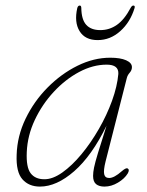

<svg xmlns="http://www.w3.org/2000/svg" viewBox="-20 -665 530 692"><path d="M360.5 -83Q352.5 -51 355.5 -37.2Q358.5 -23.5 373.5 -23.5Q391.5 -23.5 419 -48Q434 -61 440 -58Q448 -53.5 440.5 -40Q429 -21 405.2 -6.8Q381.5 7.5 356.5 7.5Q337.5 7.5 326.5 -1.2Q315.5 -10 315.5 -31Q315.5 -44 319 -61.2Q322.5 -78.5 333 -113.2Q343.5 -148 364 -212Q311 -103.5 247.5 -48Q184 7.5 124 7.5Q84 7.5 60.8 -18.8Q37.5 -45 40 -107Q42 -174.5 72.2 -237.2Q102.5 -300 151.5 -349.5Q200.5 -399 259.2 -428Q318 -457 377.5 -457Q413.5 -457 434.5 -447.8Q455.5 -438.5 455.5 -423Q455.5 -412 447.5 -403Q439.5 -394 437 -383.5ZM76.5 -117Q74 -62 90.5 -40.5Q107 -19 139.5 -19Q169.5 -18.5 204.5 -43.2Q239.5 -68 273.5 -109Q307.5 -150 336.2 -200Q365 -250 383.8 -301.8Q402.5 -353.5 406.5 -398.5Q408.5 -432 364.5 -432Q315 -432 265.2 -405.5Q215.5 -379 173.8 -334Q132 -289 105.5 -232.8Q79 -176.5 76.5 -117ZM341.5 -556.5Q374.5 -556.5 401.5 -575.5Q428.5 -594.5 451 -637Q455.5 -645 460.5 -645Q467.5 -645 465 -636Q449.5 -585 413.5 -552.8Q377.5 -520.5 332 -520.5Q286.5 -520.5 266.8 -552.8Q247 -585 258.5 -636Q261 -645 267.5 -645Q272.5 -645 273 -637Q273.5 -594.5 290.8 -575.5Q308 -556.5 341.5 -556.5Z"/></svg>

Font: Fraunces 9pt S050 Thin
Style: Italic
Weight: 100
Italic angle: -16°
Version: Version 1.000; ttfautohint (v1.8.3)